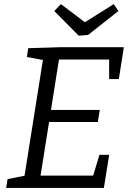

<svg xmlns="http://www.w3.org/2000/svg" viewBox="-20 -932 646 952"><path d="M473.2 -164.5H521.4L495 0H10.6L17.3 -43.5L113.9 -63.2L99.9 -49.5L194.8 -647.2L205.2 -632.2L113.2 -649.5L119.9 -693L281.5 -698H594L569.3 -539.9H521.2L521.1 -650.2L535.5 -636.8H257.8L274.5 -650.2L230.2 -370.8L219.9 -386.8H474.7L465 -327.2H209.5L226.2 -344.9L178.6 -45.8L168.2 -61.2H457.6L437.5 -46.5ZM544 -911.6 567.1 -877.4 416.7 -758.7 370.2 -755 249.2 -877.4 281.9 -911.6 424.4 -804.2 373.9 -804.8Z"/></svg>

Font: Bitter Thin
Style: Italic
Weight: 100
Italic angle: -9°
Designer: Sol Matas, and Bitter project Authors
Foundry: Sol Matas
Version: Version 2.002